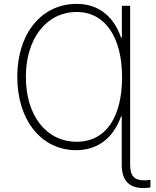

<svg xmlns="http://www.w3.org/2000/svg" viewBox="-20 -757 798 981"><path d="M644.9 -727.3H602.6V-565H598.4C559.3 -677.9 479.4 -737.2 371.8 -737.2C191.4 -737.2 68.2 -584.9 68.2 -364.7C68.2 -142.8 191.4 10.3 369.3 10.3C477.3 10.3 558.2 -49.7 598.4 -162.3H601.9V84.9C601.9 165.1 641 203.5 709.2 203.5C722.7 203.5 737.2 203.1 748.6 200.6V161.9C739.3 163.4 727.3 164.4 716.3 164.4C668 164.4 644.9 143.8 644.9 84.9ZM371.8 -32.7C218 -32.7 112.2 -164.4 112.2 -364C112.2 -559.7 216.6 -695.7 372.2 -695.7C519.9 -695.7 603.3 -562.5 603.7 -364C604 -163 523.8 -32.7 371.8 -32.7Z"/></svg>

Font: Karasuma Gothic
Style: Thin
Weight: 200
Designer: Rasmus Andersson / Ryoko Ishizuka
Foundry: rsms
Version: Version 1.00